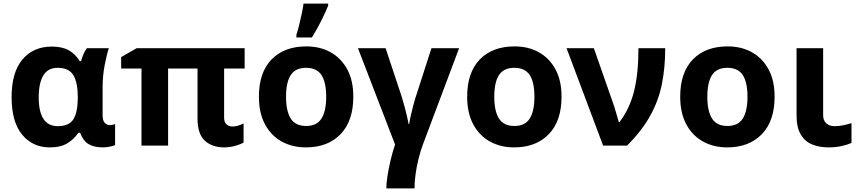

<svg xmlns="http://www.w3.org/2000/svg" viewBox="-20 -816 4813 1076"><path d="M259 10Q163 10 104 -61.5Q45 -133 45 -271Q45 -411 106 -483Q167 -555 270 -555Q328 -555 365 -534.5Q402 -514 427 -473H434Q439 -490 447 -510.5Q455 -531 467 -546H590Q579 -514 567 -453Q555 -392 555 -325V-173Q555 -139 567.5 -127Q580 -115 596 -115Q603 -115 612 -117Q621 -119 625 -120V-3Q618 1 596.5 5.5Q575 10 558 10Q508 10 477 -8Q446 -26 429 -72H419Q397 -38 359 -14Q321 10 259 10ZM304 -109Q366 -109 390.5 -146.5Q415 -184 416 -266V-272Q416 -352 391.5 -394Q367 -436 302 -436Q249 -436 223 -393.5Q197 -351 197 -270Q197 -109 304 -109Z M1282 -107Q1299 -107 1315 -112Q1331 -117 1345 -124V-17Q1328 -7 1298 1.5Q1268 10 1237 10Q1168 10 1127.5 -28Q1087 -66 1087 -150V-432H922V0H773V-432H659V-496L746 -546H1351V-432H1236V-156Q1236 -131 1249.5 -119Q1263 -107 1282 -107Z M1960 -274Q1960 -138 1888.5 -64Q1817 10 1694 10Q1618 10 1558.5 -23Q1499 -56 1465 -119.5Q1431 -183 1431 -274Q1431 -410 1502 -483Q1573 -556 1697 -556Q1774 -556 1833 -523Q1892 -490 1926 -427.5Q1960 -365 1960 -274ZM1583 -274Q1583 -193 1609.5 -151.5Q1636 -110 1696 -110Q1755 -110 1781.5 -151.5Q1808 -193 1808 -274Q1808 -355 1781.5 -395.5Q1755 -436 1695 -436Q1636 -436 1609.5 -395.5Q1583 -355 1583 -274ZM1641 -606V-621Q1649 -645 1656.5 -676Q1664 -707 1671 -739Q1678 -771 1681 -796H1819V-784Q1803 -745 1780 -699Q1757 -653 1728 -606Z M2553 -546 2351 -9Q2336 31 2325 76Q2314 121 2308.5 163.5Q2303 206 2303 240H2145Q2145 212 2151.5 170Q2158 128 2169 81.5Q2180 35 2194 -6L1986 -546H2141L2221 -305Q2230 -279 2240.5 -242.5Q2251 -206 2259 -172.5Q2267 -139 2270 -121H2273Q2275 -136 2281.5 -165.5Q2288 -195 2297.5 -230.5Q2307 -266 2318 -298L2398 -546Z M3127 -274Q3127 -138 3055.5 -64Q2984 10 2861 10Q2785 10 2725.5 -23Q2666 -56 2632 -119.5Q2598 -183 2598 -274Q2598 -410 2669 -483Q2740 -556 2864 -556Q2941 -556 3000 -523Q3059 -490 3093 -427.5Q3127 -365 3127 -274ZM2750 -274Q2750 -193 2776.5 -151.5Q2803 -110 2863 -110Q2922 -110 2948.5 -151.5Q2975 -193 2975 -274Q2975 -355 2948.5 -395.5Q2922 -436 2862 -436Q2803 -436 2776.5 -395.5Q2750 -355 2750 -274Z M3155 -546H3308L3414 -243Q3422 -221 3432 -186.5Q3442 -152 3448 -132H3452Q3509 -207 3533.5 -305.5Q3558 -404 3558 -546H3708Q3708 -438 3689.5 -345.5Q3671 -253 3624.5 -168.5Q3578 -84 3494 0H3360Z M4321 -274Q4321 -138 4249.5 -64Q4178 10 4055 10Q3979 10 3919.5 -23Q3860 -56 3826 -119.5Q3792 -183 3792 -274Q3792 -410 3863 -483Q3934 -556 4058 -556Q4135 -556 4194 -523Q4253 -490 4287 -427.5Q4321 -365 4321 -274ZM3944 -274Q3944 -193 3970.5 -151.5Q3997 -110 4057 -110Q4116 -110 4142.5 -151.5Q4169 -193 4169 -274Q4169 -355 4142.5 -395.5Q4116 -436 4056 -436Q3997 -436 3970.5 -395.5Q3944 -355 3944 -274Z M4593 -546V-171Q4593 -140 4611 -124.5Q4629 -109 4658 -109Q4683 -109 4706 -114Q4729 -119 4752 -126V-15Q4730 -5 4696.5 2.5Q4663 10 4624 10Q4573 10 4532.5 -6Q4492 -22 4468 -61.5Q4444 -101 4444 -171V-546Z"/></svg>

Font: Noto IKEA Simplified Chinese
Style: Bold
Weight: 700
Designer: Monotype Design Team
Foundry: Monotype Imaging Inc.
Version: Version 1.100